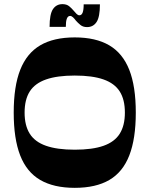

<svg xmlns="http://www.w3.org/2000/svg" viewBox="-20 -892 719 924"><path d="M339.7 12Q238.7 12 173.5 -26Q108.3 -64 77.1 -144.2Q46 -224.3 46 -350Q46 -476.7 77.5 -556.3Q109 -636 173.8 -674Q238.7 -712 339.7 -712Q440.8 -712 505.6 -674Q570.5 -636 602 -556.3Q633.5 -476.7 633.5 -350Q633.5 -224.3 602.3 -144.2Q571.2 -64 506.3 -26Q441.5 12 339.7 12ZM339.7 -171.6Q425.1 -171.6 478.3 -190.4Q531.4 -209.1 556.2 -248.5Q581 -287.9 581 -350Q581 -412.8 556.2 -451.8Q531.4 -490.9 478.3 -509.6Q425.1 -528.4 339.7 -528.4Q255 -528.4 201.5 -509.6Q148 -490.9 123.2 -451.8Q98.4 -412.8 98.4 -350Q98.4 -287.9 123.2 -248.5Q148 -209.1 201.5 -190.4Q255 -171.6 339.7 -171.6ZM398.8 -761.6Q379.5 -761.6 367 -771.9Q354.4 -782.3 345.1 -792.9Q338.8 -801.6 331.6 -808.5Q324.4 -815.3 317.4 -815.3Q306.7 -815.3 301.7 -802.3Q296.7 -789.2 296.7 -762.6H218.6Q218.6 -823.7 234.8 -847.9Q251 -872.1 280.6 -872.1Q300.7 -872.1 313 -861.9Q325.3 -851.7 334.4 -840.7Q341.4 -832.4 348.2 -825.4Q355 -818.4 362 -818.4Q372.7 -818.4 377.7 -831.4Q382.7 -844.4 382.7 -871.1H460.9Q460.9 -811 444.9 -786.3Q428.8 -761.6 398.8 -761.6Z"/></svg>

Font: Ojuju ExtraLight
Style: Regular
Weight: 200
Designer: Chisaokwu Joboson, Mirko Velimirovic
Foundry: Udi Foundry
Version: Version 1.000